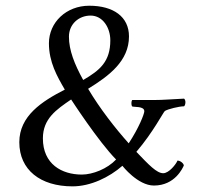

<svg xmlns="http://www.w3.org/2000/svg" viewBox="-20 -661 701 684"><path d="M393.6 -92.8C362.3 -59.6 310.5 -39.1 271.5 -39.1C200.2 -39.1 132.8 -76.2 132.8 -168C132.8 -238.3 180.7 -270.5 233.4 -306.6C233.4 -306.6 330.1 -157.2 393.6 -92.8ZM302.7 -605.5C346.7 -605.5 373 -561.5 373 -517.6C373 -442.4 336.9 -411.1 276.4 -376C245.1 -432.6 225.6 -482.4 225.6 -530.3C225.6 -575.2 260.7 -605.5 302.7 -605.5ZM297.9 -640.6C215.8 -640.6 154.3 -581.1 154.3 -506.8C154.3 -439.5 183.6 -388.7 210.9 -341.8C128.9 -299.8 48.8 -248 48.8 -154.3C48.8 -55.7 124 2.9 238.3 2.9C302.7 2.9 369.1 -29.3 416 -70.3C416 -70.3 470.7 0 528.3 0C603.5 0 630.9 -62.5 634.8 -71.3C634.8 -78.1 623 -88.9 612.3 -88.9C607.4 -76.2 582 -43.9 561.5 -43.9C538.1 -43.9 509.8 -74.2 465.8 -120.1C525.4 -189.5 562.5 -262.7 567.4 -265.6C578.1 -272.5 618.2 -282.2 634.8 -282.2C637.7 -282.2 640.6 -290 640.6 -296.9C640.6 -301.8 638.7 -307.6 635.7 -309.6C590.8 -307.6 562.5 -304.7 528.3 -304.7H451.2C447.3 -300.8 447.3 -288.1 450.2 -282.2C456.1 -278.3 494.1 -284.2 494.1 -264.6C494.1 -254.9 474.6 -205.1 438.5 -150.4C389.6 -205.1 335 -275.4 293.9 -344.7C368.2 -390.6 439.5 -443.4 439.5 -531.2C439.5 -601.6 383.8 -640.6 297.9 -640.6Z"/></svg>

Font: Crimson
Style: Roman
Weight: 400
Version: Version 0.2